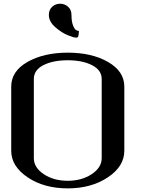

<svg xmlns="http://www.w3.org/2000/svg" viewBox="-20 -1041 790 1061"><path d="M375 -958Q375 -923.8 382.8 -902.8Q390.6 -881.8 398.9 -876Q407.2 -870.1 416 -870.1Q416 -868.2 415.5 -861.8Q415 -855.5 414.6 -851.6Q414.1 -847.7 413.1 -842.8Q412.1 -837.9 409.2 -835.4Q406.2 -833 401.4 -833Q387.7 -833 354 -846.7Q320.3 -860.4 285.2 -891.1Q250 -921.9 250 -958Q250 -987.3 268.6 -1003.9Q287.1 -1020.5 312.5 -1020.5Q336.9 -1020.5 356 -1003.9Q375 -987.3 375 -958ZM542 -167V-604.5Q542 -653.3 488.8 -680.7Q435.5 -708 354.5 -708Q273.4 -708 220.2 -681.2Q167 -654.3 167 -604.5V-167Q167 -115.2 221.7 -78.6Q276.4 -42 354.5 -42Q431.6 -42 486.8 -78.6Q542 -115.2 542 -167ZM667 -208Q667 -121.1 575.2 -60.5Q483.4 0 354.5 0Q223.6 0 132.8 -61Q42 -122.1 42 -208V-562.5Q42 -647.5 131.8 -698.7Q221.7 -750 354.5 -750Q488.3 -750 577.6 -698.2Q667 -646.5 667 -562.5Z"/></svg>

Font: okolaks
Style: Bold
Weight: 600
Width: 8
Version: Version 000.6.0